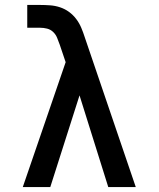

<svg xmlns="http://www.w3.org/2000/svg" viewBox="-20 -755 640 775"><path d="M72 0 245 -504 221 -575Q216 -589 210.5 -602.5Q205 -616 194.5 -626Q184 -636 170 -639.5Q156 -643 142 -643H90V-735H142Q162 -735 182.5 -733.5Q203 -732 222.5 -725.5Q242 -719 258.5 -707Q275 -695 287.5 -678.5Q300 -662 308 -643Q316 -624 322 -605L528 0H417L301 -370L183 0Z"/></svg>

Font: Iosevka Etoile Semibold
Style: Regular
Weight: 600
Designer: Belleve Invis
Foundry: Belleve Invis
Version: Version 22.1.2; ttfautohint (v1.8.4)